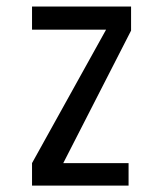

<svg xmlns="http://www.w3.org/2000/svg" viewBox="-20 -580 510 600"><path d="M177.7 -70.3H381.8V0H80.1V-70.3L311.5 -487.3H80.1V-559.6H389.6V-484.4Z"/></svg>

Font: Geo
Style: Regular
Weight: 500
Version: Version 001.2